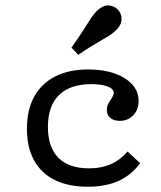

<svg xmlns="http://www.w3.org/2000/svg" viewBox="-20 -686 600 717"><path d="M308.1 11.3Q235.5 11.3 184.7 -13.7Q133.9 -38.7 107.3 -87.1Q80.6 -135.5 80.6 -204.8Q80.6 -275.8 107.7 -325Q134.7 -374.2 185.9 -400.4Q237.1 -426.6 309.7 -426.6Q366.1 -426.6 408.1 -411.7Q450 -396.8 473.8 -370.6Q497.6 -344.4 497.6 -308.9Q497.6 -276.6 477.8 -255.6Q458.1 -234.7 427.4 -234.7Q404.8 -234.7 391.9 -245.6Q379 -256.5 379 -275Q379 -289.5 385.5 -300.8Q391.9 -312.1 398.4 -321.8Q404.8 -331.5 404.8 -339.5Q404.8 -354 382.3 -362.9Q359.7 -371.8 321.8 -371.8Q241.9 -371.8 200.4 -331Q158.9 -290.3 158.9 -212.1Q158.9 -136.3 198 -96.8Q237.1 -57.3 312.9 -57.3Q358.1 -57.3 393.1 -72.6Q428.2 -87.9 456.5 -120.2L503.2 -76.6Q471 -32.3 423 -10.5Q375 11.3 308.1 11.3ZM272.6 -481.5 246.8 -508.1Q273.4 -545.2 289.9 -571.4Q306.5 -597.6 318.5 -616.1Q330.6 -634.7 344.4 -647.6Q365.3 -666.9 385.5 -665.7Q405.6 -664.5 420.2 -650Q433.9 -636.3 433.9 -614.9Q433.9 -593.5 414.5 -574.2Q404 -563.7 391.1 -555.2Q378.2 -546.8 361.3 -537.1Q344.4 -527.4 322.6 -514.1Q300.8 -500.8 272.6 -481.5Z"/></svg>

Font: Playfair 5pt SemiExpanded Light
Style: Regular
Weight: 300
Width: 6
Designer: Claus Eggers Sørensen
Foundry: Claus Eggers Sørensen
Version: Version 2.203